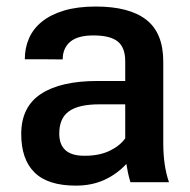

<svg xmlns="http://www.w3.org/2000/svg" viewBox="-20 -558 582 588"><path d="M212.5 10.5Q126.5 10.5 85.8 -29.8Q45 -70 45 -147.5Q45 -230.5 105.2 -270.2Q165.5 -310 278.5 -310H363.5V-370.5Q363.5 -412.5 340.5 -431Q317.5 -449.5 266 -449.5Q218 -449.5 195 -430Q172 -410.5 172 -376Q143 -376 114.5 -376.5H112.5Q109.5 -376.5 106.5 -376.5H104.5Q102.5 -376.5 100 -376.5H98.5Q95.5 -376.5 93 -376.5H91Q90.5 -376.5 89.5 -376.5H87.5Q86.5 -376.5 86 -376.5H65Q63.5 -376.5 62.5 -376.5H60.5Q59.5 -376.5 58.5 -376.5H56Q56 -411.5 69 -441Q82 -470.5 108.8 -492Q135.5 -513.5 176.5 -525.8Q217.5 -538 273.5 -538Q376 -538 428 -497.5Q480 -457 480 -369.5V-120.5Q480 -50 497.5 0H379.5Q375 -14.5 372 -28.5Q369 -42.5 367 -56Q338.5 -25 299.8 -7.2Q261 10.5 212.5 10.5ZM240.5 -81Q284 -81 315.8 -96.2Q347.5 -111.5 363.5 -134.5V-238.5H284.5Q221 -238.5 191.2 -217.2Q161.5 -196 161.5 -149Q161.5 -81 237.5 -81Z"/></svg>

Font: Roberto Sans Medium
Style: Regular
Weight: 500
Designer: Google (font) & Cristiano Sobral (main changes)
Version: Version 1.000;October 12, 2021;FontCreator 14.0.0.2814 64-bi